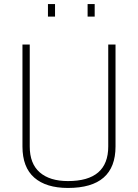

<svg xmlns="http://www.w3.org/2000/svg" viewBox="-20 -920 682 949"><path d="M127 -196Q127 -111 176.5 -68Q226 -25 316 -25Q515 -25 515 -196V-700H551V-196Q551 9 316 9Q208 9 149.5 -42Q91 -93 91 -196V-700H127ZM217 -838V-900H252V-838ZM413 -838V-900H448V-838Z"/></svg>

Font: TitilliumMaps29L
Style: 1 wt
Weight: 100
Designer: Campivisivi
Foundry: Accademia di Belle Arti di Urbino and students of MA course of Visual design
Version: Version 001.001